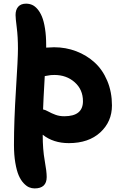

<svg xmlns="http://www.w3.org/2000/svg" viewBox="-20 -737 671 1060"><path d="M170.9 303.2Q155.3 303.2 140.4 296.9Q125.5 290.5 109.9 273.7Q94.2 256.8 83 230.7Q71.8 204.6 64.5 161.4Q57.1 118.2 57.1 63Q57.1 -69.3 68.1 -242.2Q79.1 -415 79.1 -467.8Q79.1 -533.2 72.5 -585Q65.9 -636.7 65.9 -653.8Q65.9 -683.6 80.8 -700.2Q95.7 -716.8 124 -716.8Q141.6 -716.8 157 -710.2Q172.4 -703.6 186.8 -687Q201.2 -670.4 211.7 -645Q222.2 -619.6 228.5 -579.3Q234.9 -539.1 234.9 -487.8V-474.1Q263.2 -476.1 278.8 -476.1Q343.3 -476.1 400.9 -454.1Q458.5 -432.1 502.4 -392.1Q546.4 -352.1 572.3 -290.5Q598.1 -229 598.1 -154.8Q598.1 -65.4 533.7 -6.1Q469.2 53.2 359.9 53.2Q274.4 53.2 215.8 6.8V7.8Q215.8 88.4 226.8 149.2Q237.8 210 237.8 240.2Q237.8 303.2 170.9 303.2ZM279.8 -323.2Q268.6 -323.2 259.5 -322.3Q250.5 -321.3 241.5 -319.3Q232.4 -317.4 227.1 -316.9Q218.8 -171.9 217.8 -132.8Q229.5 -130.9 247.1 -121.1Q264.6 -111.3 286.4 -103.3Q308.1 -95.2 335 -95.2Q438 -95.2 438 -178.2Q438 -242.2 392.6 -282.7Q347.2 -323.2 279.8 -323.2Z"/></svg>

Font: Shantell Sans Bouncy
Style: Bold
Weight: 700
Designer: Stephen Nixon, Anya Danilova, Shantell Martin
Foundry: Arrow Type
Version: Version 1.006;[9816181b4]